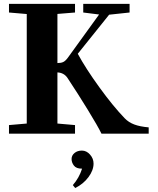

<svg xmlns="http://www.w3.org/2000/svg" viewBox="-20 -683 808 981"><path d="M25.9 0V-43.9L116.7 -51.8V-611.3L25.9 -619.1V-663.1H363.3V-619.1L273.4 -611.8V-360.8Q292 -360.8 303.2 -366.2Q314.5 -371.6 326.7 -388.2L486.3 -608.9L405.3 -619.1V-663.1H642.1V-619.1L537.6 -607.9L377.4 -408.2Q418 -333 487.8 -236.8Q557.6 -140.6 616.7 -79.1Q636.7 -58.1 665.8 -47.1Q694.8 -36.1 739.7 -32.2V0H498.5Q480 -38.1 429 -121.3Q377.9 -204.6 325.2 -284.2Q307.1 -311.5 273.4 -313V-51.8L363.3 -43.9V0ZM364.3 277.8 352.1 262.7Q384.3 226.1 399.4 178.7H397.9Q369.6 178.7 357.7 163.1Q345.7 147.5 345.7 129.4Q345.7 111.3 360.6 98.9Q375.5 86.4 398.4 86.4Q421.9 86.4 439.9 106.7Q458 127 458 152.8Q458 187 432.1 221.9Q406.2 256.8 364.3 277.8Z"/></svg>

Font: Elstob 6pt
Style: Bold
Weight: 700
Designer: Peter S. Baker
Version: Version 1.015